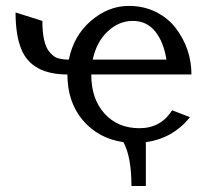

<svg xmlns="http://www.w3.org/2000/svg" viewBox="-20 -470 704 644"><path d="M286.1 -220.2Q286.1 -138.2 330.6 -89.1Q375 -40 447.5 -40Q520 -40 557.1 -100.1L617.2 -77.1Q560.5 -5.9 469.2 6.8V153.8H420.9Q420.9 56.2 394 6.8Q310.1 -5.4 258.1 -66.4Q206.1 -127.4 206.1 -220.2Q86.9 -220.2 51.8 -304.2Q32.2 -351.6 32.2 -428.2L122.1 -399.9Q122.1 -323.2 146.5 -294.9Q162.1 -277.3 175.3 -274.4Q192.9 -270 210.9 -270Q227.1 -350.6 285.4 -400.4Q343.8 -450.2 412.1 -450.2Q462.4 -450.2 503.4 -429.7Q543.9 -409.2 569.3 -376Q622.1 -306.2 622.1 -220.2ZM291 -270H538.1Q529.3 -328.6 500.7 -364.3Q472.2 -399.9 425.5 -399.9Q378.9 -399.9 341.3 -364.7Q303.7 -329.6 291 -270Z"/></svg>

Font: Pfennig
Style: Medium
Weight: 500
Version: Version 20120410 ; ttfautohint (v0.8)